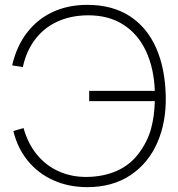

<svg xmlns="http://www.w3.org/2000/svg" viewBox="-20 -755 732 790"><path d="M339 15Q263 15 200.2 -13Q137.5 -41 94.8 -93Q52 -145 35 -216L77 -228Q94.5 -164.5 131.8 -119Q169 -73.5 222.2 -49.8Q275.5 -26 339 -27Q406 -28 460.2 -51.8Q514.5 -75.5 551 -124Q586.5 -171.5 601 -223.5Q615.5 -275.5 617 -339H347V-381H617Q613.5 -474 580.8 -544.5Q548 -615 486.8 -654Q425.5 -693 339 -692Q269.5 -691 214.8 -665.5Q160 -640 124 -592.2Q88 -544.5 74 -479L30 -486Q48 -564.5 91 -620.5Q134 -676.5 197.2 -705.8Q260.5 -735 339 -735Q442 -735 513.5 -688.8Q585 -642.5 622.2 -558.2Q659.5 -474 662 -360Q664.5 -253.5 627.5 -168.5Q590.5 -83.5 516.8 -34.2Q443 15 339 15Z"/></svg>

Font: Manrope
Style: Regular
Weight: 400
Designer: Mikhail Sharanda
Foundry: Mikhail Sharanda
Version: Version 4.503